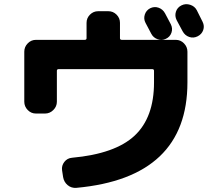

<svg xmlns="http://www.w3.org/2000/svg" viewBox="-20 -852 1040 925"><path d="M153 -305Q130 -305 113.5 -322Q97 -339 97 -362V-603Q97 -626 113.5 -643Q130 -660 153 -660H388Q397 -660 397 -668V-742Q397 -765 413.5 -781.5Q430 -798 453 -798H502Q525 -798 541.5 -781.5Q558 -765 558 -742V-668Q558 -660 567 -660H827Q850 -660 866.5 -643Q883 -626 883 -603V-455Q883 4 348 53Q324 55 306 40Q288 25 284 1L279 -32Q276 -54 290 -72Q304 -90 327 -92Q535 -111 628.5 -198.5Q722 -286 722 -455V-511Q722 -519 713 -519H263Q254 -519 254 -511V-362Q254 -339 237 -322Q220 -305 197 -305ZM703 -812Q723 -822 743.5 -815Q764 -808 775 -788Q780 -779 789 -761.5Q798 -744 803 -735Q813 -715 806 -694.5Q799 -674 779 -665Q760 -656 739.5 -663Q719 -670 709 -689Q704 -698 695 -715.5Q686 -733 681 -742Q671 -761 677.5 -781.5Q684 -802 703 -812ZM928 -803Q933 -793 942.5 -774Q952 -755 956 -747Q966 -727 959 -707Q952 -687 932 -677Q912 -667 891.5 -674Q871 -681 860 -701Q851 -719 831 -755Q821 -775 827.5 -795.5Q834 -816 854 -826Q874 -836 896 -829Q918 -822 928 -803Z"/></svg>

Font: Rounded Mplus 1c ExtraBold
Style: Regular
Weight: 800
Version: Version 1.059.20150529